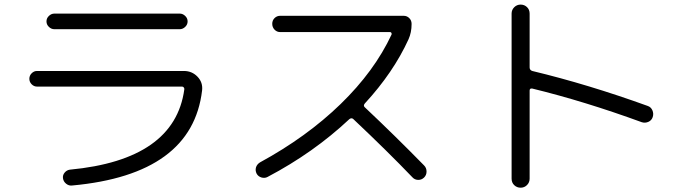

<svg xmlns="http://www.w3.org/2000/svg" viewBox="-20 -787 3040 853"><path d="M144.5 -402.3Q130.9 -402.3 120.6 -412.6Q110.4 -422.9 110.4 -437Q110.4 -451.2 120.6 -461.4Q130.9 -471.7 144.5 -471.7H796.9Q833 -471.7 857.4 -446.3Q881.8 -420.9 877.9 -385.7Q834 -11.7 300.8 37.1Q286.1 39.1 273.9 29.3Q261.7 19.5 259.8 4.9Q257.8 -8.8 267.1 -20Q276.4 -31.2 290 -33.2Q755.9 -77.1 798.8 -389.6Q799.8 -393.6 796.9 -397.9Q793.9 -402.3 789.1 -402.3ZM221.7 -726.6H778.3Q792 -726.6 802.7 -716.3Q813.5 -706.1 813.5 -691.9Q813.5 -677.7 802.7 -667.5Q792 -657.2 778.3 -657.2H221.7Q208 -657.2 197.3 -667.5Q186.5 -677.7 186.5 -691.9Q186.5 -706.1 197.3 -716.3Q208 -726.6 221.7 -726.6Z M1168.9 -1Q1156.2 5.9 1141.6 1.5Q1127 -2.9 1120.1 -15.6Q1113.3 -29.3 1117.2 -43Q1121.1 -56.6 1134.8 -65.4Q1342.8 -178.7 1493.2 -324.7Q1643.6 -470.7 1719.7 -633.8Q1720.7 -637.7 1718.8 -641.1Q1716.8 -644.5 1712.9 -644.5H1224.6Q1210 -644.5 1199.7 -655.3Q1189.5 -666 1189.5 -681.2Q1189.5 -696.3 1199.7 -706.5Q1210 -716.8 1224.6 -716.8H1773.4Q1788.1 -716.8 1798.3 -706.5Q1808.6 -696.3 1808.6 -680.7Q1808.6 -642.6 1794.9 -612.3Q1727.5 -464.8 1600.6 -327.1Q1592.8 -317.4 1600.6 -310.5Q1736.3 -182.6 1864.3 -51.8Q1875 -41 1875 -24.9Q1875 -8.8 1863.8 2Q1852.5 12.7 1837.4 12.2Q1822.3 11.7 1812.5 1Q1703.1 -113.3 1548.8 -258.8Q1541 -264.6 1532.2 -257.8Q1373 -108.4 1168.9 -1Z M2252.9 6.8V-726.6Q2252.9 -743.2 2264.6 -754.9Q2276.4 -766.6 2293 -766.6Q2309.6 -766.6 2321.3 -755.4Q2333 -744.1 2333 -726.6V-487.3Q2333 -475.6 2344.7 -471.7Q2592.8 -412.1 2857.4 -316.4Q2872.1 -311.5 2878.4 -296.9Q2884.8 -282.2 2879.9 -267.1Q2875 -252 2860.4 -245.6Q2845.7 -239.3 2831.1 -244.1Q2577.1 -336.9 2344.7 -393.6Q2333 -395.5 2333 -384.8V6.8Q2333 23.4 2321.3 35.2Q2309.6 46.9 2293 46.9Q2276.4 46.9 2264.6 35.6Q2252.9 24.4 2252.9 6.8Z"/></svg>

Font: Rounded-X Mgen+ 1mn regular
Style: Regular
Weight: 400
Designer: [Source Han Sans]
Ryoko NISHIZUKA  (kana & ideographs); Paul D. Hunt (Latin, Greek & Cyrillic); Wenlong ZHANG  (bopomofo
Version: Version 1.059.20150602